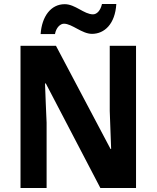

<svg xmlns="http://www.w3.org/2000/svg" viewBox="-20 -944 786 964"><path d="M184 -773H256C262 -806 283 -825 301 -825C342 -825 391 -774 442 -774C504 -774 558 -823 564 -924H492C485 -892 467 -872 447 -872C402 -872 358 -923 305 -923C235 -923 190 -861 184 -773ZM663 0V-714H531V-387C533 -326 535 -272 538 -196H535L261 -714H83V0H214V-328C211 -389 209 -449 206 -525H210L484 0Z"/></svg>

Font: Noto Sans Gurmukhi SemiCondensed
Style: Bold
Weight: 700
Width: 4
Designer: Jelle Bosma - Monotype Design Team
Foundry: Monotype Imaging Inc.
Version: Version 2.004